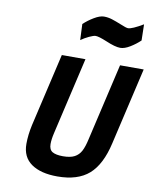

<svg xmlns="http://www.w3.org/2000/svg" viewBox="-101 -1016 894 1104"><g transform="rotate(10 346.5 -464.0)"><path d="M452 -803Q406 -822 388 -822Q376 -822 350.5 -810Q325 -798 304 -783L300 -876Q325 -900 358.5 -920Q392 -940 416 -940Q440 -940 463.5 -932.5Q487 -925 519 -912Q552 -898 563 -898Q586 -898 650 -936L652 -842Q627 -818 595 -798.5Q563 -779 538 -779Q508 -779 452 -803ZM103 -142Q103 -194 116 -253L215 -680H353L249 -231Q240 -193 240 -165Q240 -132 260.5 -120Q281 -108 322 -108Q365 -108 389.5 -121Q414 -134 427.5 -159.5Q441 -185 451 -231L555 -680H693L589 -231Q560 -103 494.5 -45.5Q429 12 310 12Q213 12 158 -26.5Q103 -65 103 -142Z"/></g></svg>

Font: Cairo
Style: Bold Italic
Weight: 700
Italic angle: -13°
Designer: Mohamed Gaber, Accademia di Belle Arti di Urbino and others
Foundry: Kief Type Foundry, Accademia di Belle Arti di Urbino and others
Version: Version 3.011